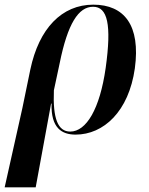

<svg xmlns="http://www.w3.org/2000/svg" viewBox="-66 -566 638 823"><path d="M-46 237H87L153 -122H155C152 -17 199 11 258 11C378 11 486 -88 512 -273C537 -457 467 -546 334 -546C199 -546 101 -444 64 -268L30 -103ZM235 -2C182 -2 160 -58 165 -179L190 -296C224 -464 270 -537 333 -537C395 -537 413 -461 387 -275C362 -99 304 -2 235 -2Z"/></svg>

Font: Noto Serif Display SemiCondensed SemiBold
Style: Italic
Weight: 600
Width: 4
Italic angle: -12°
Designer: Monotype Design Team
Foundry: Monotype Imaging Inc.
Version: Version 2.009